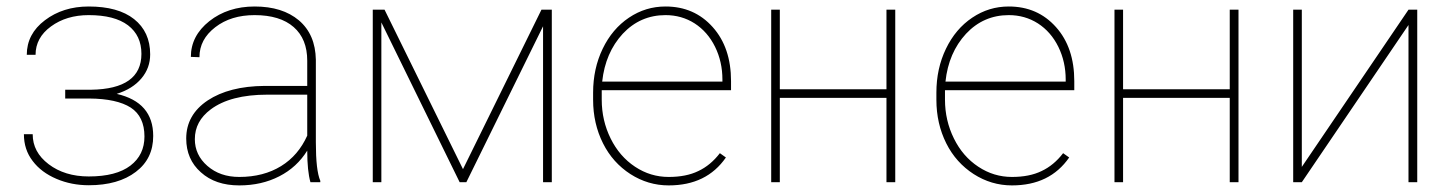

<svg xmlns="http://www.w3.org/2000/svg" viewBox="-20 -558 4444 588"><path d="M413.1 -393.1C413.1 -321.3 361.8 -284.7 258.8 -283.2C258.8 -283.2 179.7 -283.2 179.7 -283.2C179.7 -283.2 179.7 -256.3 179.7 -256.3C179.7 -256.3 253.4 -256.3 253.4 -256.3C253.4 -256.3 253.4 -256.3 253.4 -256.3C309.6 -255.9 352.1 -246.6 380.4 -228.5C408.2 -210.4 422.4 -180.7 422.4 -140.1C422.4 -140.1 422.4 -140.1 422.4 -140.1C422.4 -102.5 408.2 -72.8 379.4 -50.8C350.6 -28.8 308.1 -17.6 252 -17.6C252 -17.6 252 -17.6 252 -17.6C202.6 -17.6 161.6 -30.3 128.9 -55.2C96.2 -80.1 80.1 -110.4 80.1 -147C80.1 -147 53.2 -147 53.2 -147C53.2 -147 53.2 -147 53.2 -147C53.2 -115.7 62 -88.4 80.1 -64.9C97.7 -41.5 122.1 -23.4 152.8 -10.3C183.6 2.9 216.8 9.3 252 9.3C252 9.3 252 9.3 252 9.3C312 9.3 360.4 -4.4 396 -31.7C431.6 -58.6 449.2 -95.2 449.2 -141.6C449.2 -141.6 449.2 -141.6 449.2 -141.6C449.2 -210.4 412.1 -253.4 337.4 -270.5C337.4 -270.5 337.4 -270.5 337.4 -270.5C370.1 -280.8 395 -296.4 413.1 -317.9C431.2 -339.4 439.9 -363.8 439.9 -391.6C439.9 -391.6 439.9 -391.6 439.9 -391.6C439.9 -437.5 423.3 -473.6 390.6 -499.5C357.9 -525.4 311.5 -538.1 251.5 -538.1C251.5 -538.1 251.5 -538.1 251.5 -538.1C199.2 -538.1 154.3 -523.9 117.7 -496.1C80.6 -468.3 62 -432.6 62 -390.1C62 -390.1 88.9 -390.1 88.9 -390.1C88.9 -390.1 88.9 -390.1 88.9 -390.1C88.9 -424.8 104.5 -454.1 136.2 -477.1C167.5 -500 206.1 -511.7 251.5 -511.7C251.5 -511.7 251.5 -511.7 251.5 -511.7C304.2 -511.7 344.2 -501.5 372.1 -480.5C399.4 -459.5 413.1 -430.7 413.1 -393.1C413.1 -393.1 413.1 -393.1 413.1 -393.1Z M960.9 0C960.9 0 960.9 -4.4 960.9 -4.4C960.9 -4.4 960.9 -4.4 960.9 -4.4C951.7 -25.4 947.3 -64.5 947.3 -122.6C947.3 -122.6 947.3 -375 947.3 -375C947.3 -375 947.3 -375 947.3 -375C946.3 -426.8 929.2 -466.8 895.5 -495.6C861.8 -523.9 816.9 -538.1 759.8 -538.1C759.8 -538.1 759.8 -538.1 759.8 -538.1C705.1 -538.1 658.7 -522.9 621.1 -493.2C583.5 -463.4 564.5 -426.8 564.5 -383.8C564.5 -383.8 590.8 -382.8 590.8 -382.8C590.8 -382.8 590.8 -382.8 590.8 -382.8C590.8 -419.4 606.9 -449.7 639.2 -474.6C671.4 -499.5 711.4 -511.7 759.8 -511.7C759.8 -511.7 759.8 -511.7 759.8 -511.7C811.5 -511.7 851.6 -499.5 879.4 -475.1C907.2 -450.7 920.9 -416.5 920.9 -372.1C920.9 -372.1 920.9 -294.9 920.9 -294.9C920.9 -294.9 790.5 -294.9 790.5 -294.9C790.5 -294.9 790.5 -294.9 790.5 -294.9C717.8 -294.4 659.7 -279.3 616.2 -250.5C572.3 -221.2 550.3 -182.1 550.3 -133.8C550.3 -133.8 550.3 -133.8 550.3 -133.8C550.3 -91.3 565.4 -56.6 595.2 -30.3C625 -3.4 664.1 9.8 712.9 9.8C712.9 9.8 712.9 9.8 712.9 9.8C758.3 9.8 799.3 0.5 835.4 -18.1C871.6 -36.6 899.9 -63 920.9 -96.7C920.9 -96.7 920.9 -96.7 920.9 -96.7C920.9 -54.7 924.3 -22.5 930.7 0C930.7 0 960.9 0 960.9 0ZM712.9 -16.1C673.3 -16.1 641.1 -27.3 615.2 -49.8C589.4 -72.3 576.7 -99.6 576.7 -131.8C576.7 -131.8 576.7 -131.8 576.7 -131.8C576.7 -168.5 592.8 -198.7 625.5 -223.1C625.5 -223.1 625.5 -223.1 625.5 -223.1C665.5 -252.9 723.1 -268.1 798.8 -268.1C798.8 -268.1 920.9 -268.1 920.9 -268.1C920.9 -268.1 920.9 -142.6 920.9 -142.6C920.9 -142.6 920.9 -142.6 920.9 -142.6C902.8 -102.5 876.5 -71.3 840.8 -49.3C805.2 -27.3 762.2 -16.1 712.9 -16.1C712.9 -16.1 712.9 -16.1 712.9 -16.1Z M1157.7 -528.3C1157.7 -528.3 1121.6 -528.3 1121.6 -528.3C1121.6 -528.3 1121.6 0 1121.6 0C1121.6 0 1147.9 0 1147.9 0C1147.9 0 1147.9 -489.3 1147.9 -489.3C1147.9 -489.3 1387.7 0 1387.7 0C1387.7 0 1408.2 0 1408.2 0C1408.2 0 1643.1 -477.5 1643.1 -477.5C1643.1 -477.5 1643.1 0 1643.1 0C1643.1 0 1669.9 0 1669.9 0C1669.9 0 1669.9 -528.3 1669.9 -528.3C1669.9 -528.3 1638.2 -528.3 1638.2 -528.3C1638.2 -528.3 1397.9 -40 1397.9 -40C1397.9 -40 1157.7 -528.3 1157.7 -528.3Z M2027.8 9.8C2105.5 9.8 2163.6 -18.6 2203.1 -75.7C2203.1 -75.7 2184.6 -88.9 2184.6 -88.9C2184.6 -88.9 2184.6 -88.9 2184.6 -88.9C2165.5 -64 2143.6 -45.9 2118.7 -34.2C2093.8 -22 2063.5 -16.1 2027.8 -16.1C2027.8 -16.1 2027.8 -16.1 2027.8 -16.1C1990.7 -16.1 1956.5 -26.4 1924.8 -47.4C1893.1 -68.4 1868.2 -97.2 1850.1 -133.8C1832 -170.4 1822.8 -210 1822.8 -252.9C1822.8 -252.9 1822.8 -281.7 1822.8 -281.7C1822.8 -281.7 2218.8 -281.7 2218.8 -281.7C2218.8 -281.7 2218.8 -309.6 2218.8 -309.6C2218.8 -309.6 2218.8 -309.6 2218.8 -309.6C2218.8 -377.9 2200.2 -433.1 2162.6 -475.1C2125 -517.1 2077.1 -538.1 2018.1 -538.1C2018.1 -538.1 2018.1 -538.1 2018.1 -538.1C1977.5 -538.1 1940.4 -526.9 1906.2 -503.9C1872.1 -481 1845.2 -449.2 1825.7 -408.7C1806.2 -368.2 1796.4 -323.2 1796.4 -274.4C1796.4 -274.4 1796.4 -252.4 1796.4 -252.4C1796.4 -252.4 1796.4 -252.4 1796.4 -252.4C1796.4 -203.6 1806.6 -159.2 1826.7 -119.1C1846.7 -79.1 1875 -47.9 1910.6 -24.9C1946.3 -2 1985.4 9.8 2027.8 9.8C2027.8 9.8 2027.8 9.8 2027.8 9.8ZM2018.1 -511.7C2050.8 -511.7 2080.6 -503.4 2107.4 -486.3C2133.8 -469.2 2154.8 -445.3 2169.9 -414.6C2185.1 -383.8 2192.4 -350.1 2192.4 -314.5C2192.4 -314.5 2192.4 -308.1 2192.4 -308.1C2192.4 -308.1 1824.2 -308.1 1824.2 -308.1C1824.2 -308.1 1824.2 -308.1 1824.2 -308.1C1830.6 -367.2 1851.6 -416 1887.2 -454.6C1922.9 -492.7 1966.8 -511.7 2018.1 -511.7C2018.1 -511.7 2018.1 -511.7 2018.1 -511.7Z M2721.7 -528.3C2721.7 -528.3 2694.8 -528.3 2694.8 -528.3C2694.8 -528.3 2694.8 -284.7 2694.8 -284.7C2694.8 -284.7 2368.2 -284.7 2368.2 -284.7C2368.2 -284.7 2368.2 -528.3 2368.2 -528.3C2368.2 -528.3 2341.8 -528.3 2341.8 -528.3C2341.8 -528.3 2341.8 0 2341.8 0C2341.8 0 2368.2 0 2368.2 0C2368.2 0 2368.2 -258.3 2368.2 -258.3C2368.2 -258.3 2694.8 -258.3 2694.8 -258.3C2694.8 -258.3 2694.8 0 2694.8 0C2694.8 0 2721.7 0 2721.7 0C2721.7 0 2721.7 -528.3 2721.7 -528.3Z M3079.1 9.8C3156.7 9.8 3214.8 -18.6 3254.4 -75.7C3254.4 -75.7 3235.8 -88.9 3235.8 -88.9C3235.8 -88.9 3235.8 -88.9 3235.8 -88.9C3216.8 -64 3194.8 -45.9 3169.9 -34.2C3145 -22 3114.7 -16.1 3079.1 -16.1C3079.1 -16.1 3079.1 -16.1 3079.1 -16.1C3042 -16.1 3007.8 -26.4 2976.1 -47.4C2944.3 -68.4 2919.4 -97.2 2901.4 -133.8C2883.3 -170.4 2874 -210 2874 -252.9C2874 -252.9 2874 -281.7 2874 -281.7C2874 -281.7 3270 -281.7 3270 -281.7C3270 -281.7 3270 -309.6 3270 -309.6C3270 -309.6 3270 -309.6 3270 -309.6C3270 -377.9 3251.5 -433.1 3213.9 -475.1C3176.3 -517.1 3128.4 -538.1 3069.3 -538.1C3069.3 -538.1 3069.3 -538.1 3069.3 -538.1C3028.8 -538.1 2991.7 -526.9 2957.5 -503.9C2923.3 -481 2896.5 -449.2 2877 -408.7C2857.4 -368.2 2847.7 -323.2 2847.7 -274.4C2847.7 -274.4 2847.7 -252.4 2847.7 -252.4C2847.7 -252.4 2847.7 -252.4 2847.7 -252.4C2847.7 -203.6 2857.9 -159.2 2877.9 -119.1C2897.9 -79.1 2926.3 -47.9 2961.9 -24.9C2997.6 -2 3036.6 9.8 3079.1 9.8C3079.1 9.8 3079.1 9.8 3079.1 9.8ZM3069.3 -511.7C3102.1 -511.7 3131.8 -503.4 3158.7 -486.3C3185.1 -469.2 3206.1 -445.3 3221.2 -414.6C3236.3 -383.8 3243.7 -350.1 3243.7 -314.5C3243.7 -314.5 3243.7 -308.1 3243.7 -308.1C3243.7 -308.1 2875.5 -308.1 2875.5 -308.1C2875.5 -308.1 2875.5 -308.1 2875.5 -308.1C2881.8 -367.2 2902.8 -416 2938.5 -454.6C2974.1 -492.7 3018.1 -511.7 3069.3 -511.7C3069.3 -511.7 3069.3 -511.7 3069.3 -511.7Z M3772.9 -528.3C3772.9 -528.3 3746.1 -528.3 3746.1 -528.3C3746.1 -528.3 3746.1 -284.7 3746.1 -284.7C3746.1 -284.7 3419.4 -284.7 3419.4 -284.7C3419.4 -284.7 3419.4 -528.3 3419.4 -528.3C3419.4 -528.3 3393.1 -528.3 3393.1 -528.3C3393.1 -528.3 3393.1 0 3393.1 0C3393.1 0 3419.4 0 3419.4 0C3419.4 0 3419.4 -258.3 3419.4 -258.3C3419.4 -258.3 3746.1 -258.3 3746.1 -258.3C3746.1 -258.3 3746.1 0 3746.1 0C3746.1 0 3772.9 0 3772.9 0C3772.9 0 3772.9 -528.3 3772.9 -528.3Z M3966.8 -46.9C3966.8 -46.9 3966.8 -528.3 3966.8 -528.3C3966.8 -528.3 3940.4 -528.3 3940.4 -528.3C3940.4 -528.3 3940.4 0 3940.4 0C3940.4 0 3966.8 0 3966.8 0C3966.8 0 4293.5 -481.4 4293.5 -481.4C4293.5 -481.4 4293.5 0 4293.5 0C4293.5 0 4320.3 0 4320.3 0C4320.3 0 4320.3 -528.3 4320.3 -528.3C4320.3 -528.3 4293.5 -528.3 4293.5 -528.3C4293.5 -528.3 3966.8 -46.9 3966.8 -46.9Z"/></svg>

Font: WOX
Style: Regular
Weight: 500
Designer: Google
Foundry: ""
Version: ""